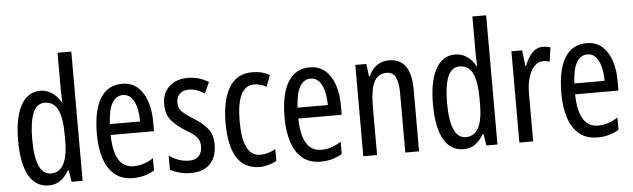

<svg xmlns="http://www.w3.org/2000/svg" viewBox="-48 -938 3709 1125"><g transform="rotate(-5 1806.0 -375.0)"><path d="M199 10Q122 10 82 -61Q42 -132 42 -268Q42 -402 82 -474.5Q122 -547 196 -547Q233 -547 264.5 -526.5Q296 -506 316 -468H320Q317 -513 317 -542V-760H398V0H333L322 -68H317Q295 -30 266.5 -10Q238 10 199 10ZM218 -59Q317 -59 317 -244V-274Q317 -378 293 -426.5Q269 -475 216 -475Q169 -475 147 -422Q125 -369 125 -268Q125 -59 218 -59Z M677 -546Q732 -546 768 -514.5Q804 -483 822 -429.5Q840 -376 840 -309V-253H585Q588 -59 704 -59Q733 -59 761.5 -68Q790 -77 820 -96V-24Q764 10 695 10Q627 10 585 -26.5Q543 -63 524 -125Q505 -187 505 -265Q505 -402 548.5 -474Q592 -546 677 -546ZM677 -480Q636 -480 613 -440Q590 -400 586 -317H764Q764 -361 755 -398Q746 -435 726.5 -457.5Q707 -480 677 -480Z M1187 -144Q1187 -70 1147 -30Q1107 10 1035 10Q998 10 967 1.5Q936 -7 913 -20V-104Q935 -86 967 -74.5Q999 -63 1032 -63Q1067 -63 1087 -83.5Q1107 -104 1107 -141Q1107 -173 1088.5 -195Q1070 -217 1025 -242Q975 -273 944 -308.5Q913 -344 913 -406Q913 -470 954.5 -508.5Q996 -547 1063 -547Q1130 -547 1186 -512L1156 -447Q1135 -461 1112 -469.5Q1089 -478 1064 -478Q1030 -478 1010.5 -459Q991 -440 991 -408Q991 -376 1010 -356Q1029 -336 1076 -307Q1126 -276 1156.5 -241Q1187 -206 1187 -144Z M1440 10Q1262 10 1262 -265Q1262 -397 1306.5 -472Q1351 -547 1442 -547Q1474 -547 1499 -540.5Q1524 -534 1545 -522L1520 -455Q1482 -475 1448 -475Q1345 -475 1345 -266Q1345 -61 1449 -61Q1471 -61 1493.5 -67.5Q1516 -74 1539 -86V-18Q1518 -5 1490.5 2.5Q1463 10 1440 10Z M1781 -546Q1836 -546 1872 -514.5Q1908 -483 1926 -429.5Q1944 -376 1944 -309V-253H1689Q1692 -59 1808 -59Q1837 -59 1865.5 -68Q1894 -77 1924 -96V-24Q1868 10 1799 10Q1731 10 1689 -26.5Q1647 -63 1628 -125Q1609 -187 1609 -265Q1609 -402 1652.5 -474Q1696 -546 1781 -546ZM1781 -480Q1740 -480 1717 -440Q1694 -400 1690 -317H1868Q1868 -361 1859 -398Q1850 -435 1830.5 -457.5Q1811 -480 1781 -480Z M2246 -547Q2377 -547 2377 -364V0H2296V-348Q2296 -411 2280 -443Q2264 -475 2228 -475Q2176 -475 2153 -429Q2130 -383 2130 -279V0H2049V-537H2114L2123 -464H2128Q2145 -504 2176.5 -525.5Q2208 -547 2246 -547Z M2639 10Q2562 10 2522 -61Q2482 -132 2482 -268Q2482 -402 2522 -474.5Q2562 -547 2636 -547Q2673 -547 2704.5 -526.5Q2736 -506 2756 -468H2760Q2757 -513 2757 -542V-760H2838V0H2773L2762 -68H2757Q2735 -30 2706.5 -10Q2678 10 2639 10ZM2658 -59Q2757 -59 2757 -244V-274Q2757 -378 2733 -426.5Q2709 -475 2656 -475Q2609 -475 2587 -422Q2565 -369 2565 -268Q2565 -59 2658 -59Z M3151 -547Q3175 -547 3197 -540L3185 -456Q3168 -463 3145 -463Q3117 -463 3094.5 -439Q3072 -415 3060 -374Q3048 -333 3048 -280V0H2967V-537H3030L3041 -445H3046Q3063 -492 3089.5 -519.5Q3116 -547 3151 -547Z M3409 -546Q3464 -546 3500 -514.5Q3536 -483 3554 -429.5Q3572 -376 3572 -309V-253H3317Q3320 -59 3436 -59Q3465 -59 3493.5 -68Q3522 -77 3552 -96V-24Q3496 10 3427 10Q3359 10 3317 -26.5Q3275 -63 3256 -125Q3237 -187 3237 -265Q3237 -402 3280.5 -474Q3324 -546 3409 -546ZM3409 -480Q3368 -480 3345 -440Q3322 -400 3318 -317H3496Q3496 -361 3487 -398Q3478 -435 3458.5 -457.5Q3439 -480 3409 -480Z"/></g></svg>

Font: Noto Sans Khmer ExtraCondensed
Style: Regular
Weight: 400
Width: 2
Designer: Danh Hong and the Monotype Design Team
Foundry: Monotype Imaging Inc.
Version: Version 2.004; ttfautohint (v1.8.4.7-5d5b)